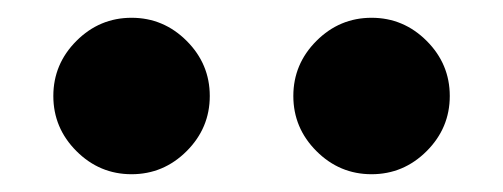

<svg xmlns="http://www.w3.org/2000/svg" viewBox="-20 -765 566 216"><path d="M128 -745Q92 -745 66 -719Q40 -693 40 -657Q40 -621 66 -595Q92 -569 128 -569Q164 -569 190 -595Q216 -621 216 -657Q216 -693 190 -719Q164 -745 128 -745ZM398 -745Q362 -745 336 -719Q310 -693 310 -657Q310 -621 336 -595Q362 -569 398 -569Q434 -569 460 -595Q486 -621 486 -657Q486 -693 460 -719Q434 -745 398 -745Z"/></svg>

Font: Unageo
Style: Black
Weight: 900
Designer: Richard Sepsi
Foundry: Richard Sepsi
Version: Version 2.000